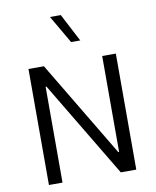

<svg xmlns="http://www.w3.org/2000/svg" viewBox="-100 -1025 898 1102"><g transform="rotate(-10 348.5 -474.5)"><path d="M415.9 -785.9 330.9 -948.7H267.9L362.4 -785.9ZM524.2 -676.2V-117.2H519.3L184.6 -676.2H94.6V0H173.8V-558.7H178.7L513.4 0H603.7V-676.2Z"/></g></svg>

Font: Estedad-FD VF
Style: Regular
Weight: 100
Designer: Amin Abedi
Version: Version 7.3